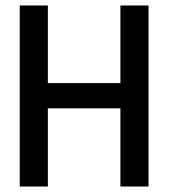

<svg xmlns="http://www.w3.org/2000/svg" viewBox="-20 -680 626 700"><path d="M521.5 0H419V-285H154.5V0H52V-660H154.5V-377H419V-660H521.5Z"/></svg>

Font: Lucymar Sans Medium
Style: Regular
Weight: 500
Foundry: The League of Moveable Type (original font) / Main changes by Cristiano Sobral with portions from Mirco Monsees
Version: Version 2.001;August 30, 2020;FontCreator 13.0.0.2681 64-bit